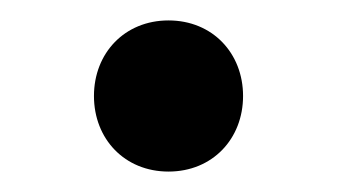

<svg xmlns="http://www.w3.org/2000/svg" viewBox="-20 -158 330 188"><path d="M145 10C188 10 218 -22 218 -64C218 -106 188 -138 145 -138C102 -138 72 -106 72 -64C72 -22 102 10 145 10Z"/></svg>

Font: MV Cash Medium
Style: Regular
Weight: 500
Designer: Rodrigo Fuenzalida
Foundry: fragTYPE
Version: Version 1.100;Glyphs 3.1.2 (3151)